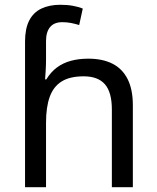

<svg xmlns="http://www.w3.org/2000/svg" viewBox="-20 -785 657 805"><path d="M85 -611Q85 -665 102.5 -699Q120 -733 153.5 -749Q187 -765 233 -765Q262 -765 286.5 -760.5Q311 -756 327 -749L312 -680Q296 -685 278.5 -688.5Q261 -692 241 -692Q207 -692 190 -671.5Q173 -651 173 -613V-535Q173 -513 171.5 -488Q170 -463 169 -452H174Q193 -483 218.5 -502Q244 -521 277 -530Q310 -539 350 -539Q410 -539 451.5 -518Q493 -497 515 -453.5Q537 -410 537 -343V0H449V-326Q449 -398 420 -431.5Q391 -465 331 -465Q273 -465 238.5 -443.5Q204 -422 188.5 -379Q173 -336 173 -271V0H85Z"/></svg>

Font: sinhala15
Style: Book
Weight: 400
Designer: Jelle Bosma - Monotype Design Team
Foundry: Monotype Imaging Inc.
Version: Version 2.003